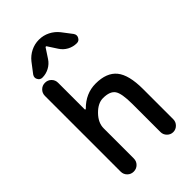

<svg xmlns="http://www.w3.org/2000/svg" viewBox="-282 -1076 1149 1149"><g transform="rotate(-45 292.5 -501.0)"><path d="M521.5 -332V-76.2Q521.5 -53.7 505.4 -37.6Q489.3 -21.5 467.3 -21.5Q445.3 -21.5 429.2 -37.6Q413.1 -53.7 413.1 -76.2V-313.5Q413.1 -404.3 392.1 -433.6Q371.1 -462.9 313.5 -462.9Q270.5 -462.9 229.5 -420.9Q188.5 -378.9 188.5 -332V-77.1Q188.5 -53.7 172.4 -37.6Q156.2 -21.5 132.8 -21.5Q109.4 -21.5 93.3 -37.6Q77.1 -53.7 77.1 -77.1V-717.8Q77.1 -741.2 93.3 -757.3Q109.4 -773.4 132.8 -773.4Q156.2 -773.4 172.4 -757.3Q188.5 -741.2 188.5 -717.8V-493.2Q188.5 -490.2 190.9 -489.3Q193.4 -488.3 195.3 -490.2Q259.8 -555.7 343.8 -555.7Q436.5 -555.7 479 -503.4Q521.5 -451.2 521.5 -332ZM294.9 -919.9Q293.9 -922.9 290 -922.9Q286.1 -922.9 285.2 -919.9L246.1 -860.4Q229.5 -835 202.1 -820.3Q174.8 -805.7 144.5 -805.7Q124 -805.7 115.2 -824.2Q111.3 -831.1 111.3 -838.9Q111.3 -848.6 118.2 -858.4L166 -920.9Q188.5 -949.2 220.7 -965.3Q252.9 -981.4 289.6 -981.4Q326.2 -981.4 358.4 -965.3Q390.6 -949.2 413.1 -920.9L460.9 -858.4Q467.8 -848.6 467.8 -838.9Q467.8 -831.1 463.9 -824.2Q455.1 -805.7 435.5 -805.7Q404.3 -805.7 377 -820.3Q349.6 -835 333 -861.3Z"/></g></svg>

Font: Gen Jyuu GothicX Medium
Style: Regular
Weight: 500
Designer: Ryoko NISHIZUKA (kana &amp; ideographs); Paul D. Hunt (Latin, Greek &amp; Cyrillic); Wenlong ZHANG (bopomofo); Sandoll C
Version: Version 1.058.20140828